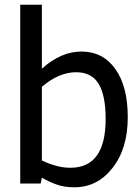

<svg xmlns="http://www.w3.org/2000/svg" viewBox="-20 -780 593 816"><path d="M429 -274Q429 -375 399 -424Q369 -473 304 -473Q230 -473 158 -411V-98Q189 -83 220 -75Q249 -67 279 -67Q429 -67 429 -274ZM523 -282Q523 -148 458 -66Q394 16 296 16Q252 16 220 4Q193 -5 158 -25L153 0H66V-760H158V-488Q239 -561 326 -561Q417 -561 470 -487Q523 -413 523 -282Z"/></svg>

Font: Yekan
Style: Regular
Weight: 400
Designer: ParsMizban Co
Foundry: ParsMizban Co
Version: Version 2.000